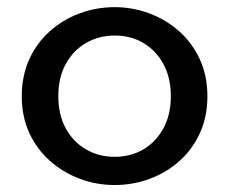

<svg xmlns="http://www.w3.org/2000/svg" viewBox="-20 -503 641 537"><path d="M300.7 14.5Q249.2 14.5 202.4 -3.3Q155.7 -21 119.2 -53.5Q82.7 -86 61.8 -131.5Q40.9 -177 40.9 -234Q40.9 -291 61.8 -337Q82.7 -383 119.2 -415.5Q155.7 -448 202.4 -465.5Q249.2 -483 300.7 -483Q351.3 -483 398 -465.5Q444.6 -448 481.2 -415.5Q517.7 -383 538.9 -337Q560.1 -291 560.1 -234Q560.1 -177 539.4 -131.5Q518.8 -86 482.8 -53.5Q446.8 -21 399.9 -3.3Q352.9 14.5 300.7 14.5ZM300.7 -64.4Q345.7 -64.4 381.1 -85.3Q416.5 -106.2 437.1 -144.2Q457.8 -182.2 457.8 -234Q457.8 -285.8 437.1 -323.8Q416.5 -361.8 381.1 -382.7Q345.7 -403.6 300.7 -403.6Q256.3 -403.6 220.4 -382.7Q184.5 -361.8 163.8 -323.8Q143.1 -285.8 143.1 -234Q143.1 -182.2 163.8 -144.2Q184.5 -106.2 220.4 -85.3Q256.3 -64.4 300.7 -64.4Z"/></svg>

Font: BioRhyme ExtraBold
Style: Regular
Weight: 800
Designer: Aoife Mooney
Foundry: Aoife Mooney Type
Version: Version 1.600;gftools[0.9.33]